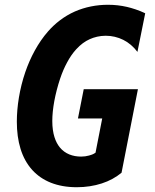

<svg xmlns="http://www.w3.org/2000/svg" viewBox="-20 -762 642 796"><path d="M298.3 14.2C335.4 14.2 370.1 8.8 401.9 -1.5C433.6 -11.7 460.9 -26.9 483.9 -45.9L551.8 -392.1H327.1L303.2 -271H403.8L376 -128.9C366.2 -122.1 356.9 -119.1 349.1 -117.2C337.9 -114.3 328.6 -112.8 316.4 -112.8C281.7 -112.8 250 -124 228 -150.9C210.4 -172.4 196.8 -207 196.8 -260.3C196.8 -285.2 199.7 -313 205.1 -342.8C210.4 -371.6 219.2 -405.8 229 -435.1C238.3 -462.9 248 -484.4 258.3 -503.4C269 -523.4 280.8 -541 295.4 -557.1C314 -577.6 332.5 -590.8 352.1 -599.6C370.6 -607.9 393.1 -613.8 418.5 -613.8C443.8 -613.8 468.8 -607.9 491.2 -596.7C513.7 -585.4 533.2 -568.8 549.8 -546.9L582 -707C555.7 -719.7 527.3 -728.5 506.3 -733.4C480.5 -739.3 455.1 -742.2 427.7 -742.2C379.4 -742.2 333 -732.9 290.5 -714.4C245.1 -694.3 208 -664.6 179.2 -631.8C137.7 -584.5 106 -524.4 85 -463.4C61 -393.6 49.8 -319.8 49.8 -257.8C49.8 -175.8 69.3 -105.5 114.7 -56.2C155.3 -12.2 215.8 14.2 298.3 14.2Z"/></svg>

Font: Hack
Style: Bold Oblique
Weight: 700
Italic angle: -12°
Monospace: yes
Designer: Christopher Simpkins
Foundry: Christopher Simpkins
Version: Version 2.010